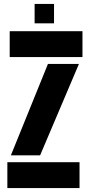

<svg xmlns="http://www.w3.org/2000/svg" viewBox="-20 -959 458 979"><path d="M17.5 0V-132H385.5V0ZM29.5 -668V-800H400.5V-668ZM35.5 -167 224.5 -633H382.5L184.5 -167ZM156.5 -840V-939H255.5V-840Z"/></svg>

Font: Big Shoulders Stencil Display Thin Black
Style: Regular
Weight: 900
Version: Version 2.001